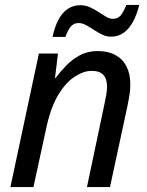

<svg xmlns="http://www.w3.org/2000/svg" viewBox="-20 -755 592 775"><path d="M22 0 137 -539H214L202 -440H204Q223 -465 247 -490Q271 -515 302.5 -532Q334 -549 375 -549Q416 -549 445.5 -533Q475 -517 490.5 -487Q506 -457 506 -414Q506 -391 502 -367Q498 -343 494 -325L424 0H331L402 -337Q407 -360 409.5 -375.5Q412 -391 412 -405Q412 -437 397 -453Q382 -469 350 -469Q318 -469 281.5 -445.5Q245 -422 214 -370Q183 -318 165 -230L115 0ZM192 -606Q201 -648 216.5 -676.5Q232 -705 254 -719.5Q276 -734 304 -734Q325 -734 343.5 -725.5Q362 -717 378 -706.5Q394 -696 408 -687.5Q422 -679 435 -679Q455 -679 466.5 -692Q478 -705 490 -735H542Q532 -694 515.5 -665Q499 -636 477.5 -621.5Q456 -607 428 -607Q409 -607 392 -615.5Q375 -624 359 -634.5Q343 -645 327.5 -653.5Q312 -662 297 -662Q278 -662 266 -648Q254 -634 244 -606Z"/></svg>

Font: Noto Sans Display
Style: Italic
Weight: 400
Italic angle: -12°
Designer: Monotype Design Team
Foundry: Monotype Imaging Inc.
Version: Version 2.003